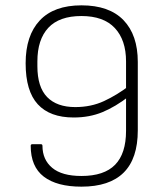

<svg xmlns="http://www.w3.org/2000/svg" viewBox="-20 -687 612 719"><path d="M285 12Q193 12 144 -25.5Q95 -63 95 -141Q95 -147 101 -147H133Q139 -147 139 -141Q139 -89 175.5 -58.5Q212 -28 285 -28Q370 -28 411 -70Q452 -112 452 -197V-457Q452 -537 410 -582Q368 -627 285 -627Q202 -627 161 -583Q120 -539 120 -457V-439Q120 -361 156.5 -323.5Q193 -286 262 -286Q321 -286 369.5 -308.5Q418 -331 464 -366V-327Q412 -287 363.5 -267Q315 -247 256 -247Q167 -247 121.5 -296.5Q76 -346 76 -450Q76 -554 129 -610.5Q182 -667 285 -667Q389 -667 442.5 -611.5Q496 -556 496 -455V-199Q496 -93 443 -40.5Q390 12 285 12Z"/></svg>

Font: Sofia Sans ExtraLight
Style: Regular
Weight: 250
Version: Version 4.100-B